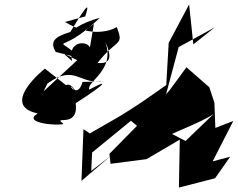

<svg xmlns="http://www.w3.org/2000/svg" viewBox="-20 -786 1071 865"><path d="M391 -16 395 -99 570 -242 620 -200 711 -297 785 -574 948 -663 851 -586 832 -766 740 -593 729 -403C660 -354 591 -305 517 -261L385 -185L356 -204L347 29L478 -83ZM952 -161 946 -323 923 -393 820 -483 746 -382 672 -295 473 -93 478 -48 640 -69 790 -157 786 59 949 17 1017 -80 938 -59 1031 -241 884 -184ZM718 -161C723 -176 889 -233 944 -274L816 -151L703 -209ZM352 -417C325 -321 266 -448 325 -368C279 -452 252 -359 279 -401L182 -477C109 -416 11 -304 150 -275C74 -229 254 -218 266 -228C211 -270 336 -203 321 -321C472 -418 465 -428 382 -382C368 -419 504 -470 453 -600C520 -462 393 -516 416 -498C505 -615 541 -575 506 -664C475 -645 385 -618 273 -687L364 -712C378 -757 390 -797 297 -642C244 -625 197 -608 231 -552L341 -524C220 -645 239 -521 430 -706C249 -656 269 -572 403 -678L385 -572C373 -605 281 -602 305 -511L265 -546L328 -515L176 -374L194 -410C318 -499 335 -404 449 -419Z"/></svg>

Font: Asimov Silicon
Style: Regular
Weight: 400
Designer: Google
Version: Version 2.000980; 2014